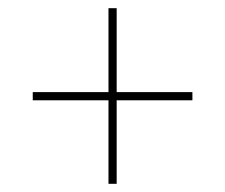

<svg xmlns="http://www.w3.org/2000/svg" viewBox="-20 -592 550 469"><path d="M245 -143H265V-347H450V-367H265V-572H245V-367H60V-347H245Z"/></svg>

Font: Noto Serif Display SemiCondensed ExtraLight
Style: Regular
Weight: 200
Width: 4
Designer: Monotype Design Team
Foundry: Monotype Imaging Inc.
Version: Version 2.009